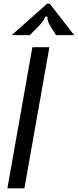

<svg xmlns="http://www.w3.org/2000/svg" viewBox="-20 -1018 421 1038"><path d="M112 0H20L155 -763H247ZM43 -828 235 -998H249L381 -828H283L256 -871Q233 -906 237 -928H223Q221 -916 211.5 -903Q202 -890 184 -871L141 -828Z"/></svg>

Font: Open Sauce Sans
Style: Italic
Weight: 400
Italic angle: -10°
Designer: Alfredo Marco Pradil
Foundry: Creative Sauce Fz LLC
Version: Version 1.477